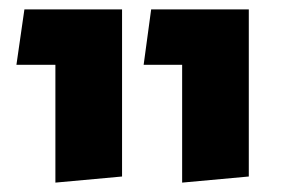

<svg xmlns="http://www.w3.org/2000/svg" viewBox="-20 -587 616 409"><path d="M98 -198V-449H15L32 -567H240V-211ZM368 -198V-449H286L302 -567H510V-211Z"/></svg>

Font: FiraGO SemiBold
Style: Regular
Weight: 600
Designer: bBox Type
Foundry: bBox Type GmbH
Version: Version 1.001;PS 001.001;hotconv 1.0.88;makeotf.lib2.5.64775